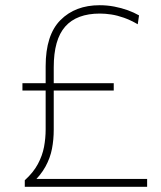

<svg xmlns="http://www.w3.org/2000/svg" viewBox="-20 -716 619 736"><path d="M75 0V-25Q108 -55 125.2 -87.2Q142.5 -119.5 148.8 -153Q155 -186.5 155 -220Q155 -281 155 -341.2Q155 -401.5 155 -462Q155 -582 211.8 -639Q268.5 -696 362 -696Q390.5 -696 418 -690.8Q445.5 -685.5 469.8 -676.8Q494 -668 513 -657L508 -623Q480.5 -639 455 -648Q429.5 -657 406.5 -660.5Q383.5 -664 363 -664Q274 -664 230 -614.2Q186 -564.5 186 -458V-219Q186 -180.5 179.2 -145.5Q172.5 -110.5 154.2 -77.2Q136 -44 101 -11L96 -30H244Q310.5 -30 361.5 -30Q412.5 -30 456 -30Q499.5 -30 544 -30V0ZM66 -369V-397Q109.5 -397 150.2 -397Q191 -397 226 -397H256Q291.5 -397 332 -397Q372.5 -397 416 -397V-369Q372.5 -369 332 -369Q291.5 -369 256 -369H226Q191 -369 150.2 -369Q109.5 -369 66 -369Z"/></svg>

Font: Commissioner Thin
Style: Regular
Weight: 100
Designer: Kostas Bartsokas
Foundry: Kostas Bartsokas
Version: Version 1.001;gftools[0.9.23]